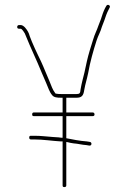

<svg xmlns="http://www.w3.org/2000/svg" viewBox="-20 -712 517 782"><path d="M228 -136H235V43C235 48 237 50 242 50C247 50 250 48 250 43V-134C252 -133 254 -133 255 -133C263 -131 271 -129 280 -128C297 -127 314 -122 332 -121L344 -119C355 -118 355 -133 346 -134L334 -136C305 -138 275 -144 250 -149V-239H357C362 -239 365 -241 365 -246C365 -251 362 -254 357 -254H250V-314H292C313 -314 320 -323 323 -345C328 -373 333 -385 339 -414C347 -460 360 -505 373 -546C380 -568 389 -581 395 -603L405 -629C410 -644 415 -659 422 -672L427 -682C431 -690 418 -697 413 -688L408 -679C401 -665 396 -650 391 -634L381 -608C374 -587 366 -574 359 -550C351 -525 340 -490 334 -463L324 -417C317 -388 313 -376 308 -347C307 -332 304 -329 292 -329H228C223 -329 218 -329 212 -330C208 -330 205 -331 204 -334C194 -347 189 -363 182 -380C170 -407 160 -434 147 -462L134 -489C126 -506 117 -525 110 -542C105 -554 105 -555 101 -565C99 -572 97 -578 94 -583C89 -592 77 -610 64 -610H58C53 -610 50 -607 50 -602C50 -597 53 -595 58 -595H64C70 -595 79 -579 81 -576C94 -545 107 -513 121 -483L133 -456C145 -429 156 -400 168 -374C176 -356 181 -338 192 -325C199 -315 213 -314 228 -314H235V-254H118C113 -254 111 -251 111 -246C111 -241 113 -239 118 -239H235V-151H230C226 -152 215 -153 196 -154C167 -156 148 -159 120 -159H106C101 -159 99 -157 99 -152C99 -147 101 -144 106 -144H120C156 -144 192 -138 228 -136Z"/></svg>

Font: Electronic
Style: UltTh
Weight: 100
Version: Version 1.011